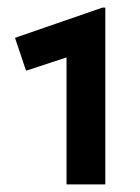

<svg xmlns="http://www.w3.org/2000/svg" viewBox="-20 -846 367 505"><path d="M155 -361V-695L48.5 -660L19.5 -746.5L249.5 -826H257V-361Z"/></svg>

Font: Geologica Cursive
Style: Bold
Weight: 700
Designer: Sindre Bremnes, Frode Helland
Foundry: Monokrom Skriftforlag AS
Version: Version 1.010;gftools[0.9.28]